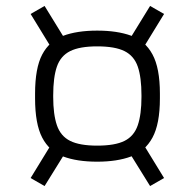

<svg xmlns="http://www.w3.org/2000/svg" viewBox="-20 -663 655 646"><path d="M456 -342Q456 -403 443.5 -439Q431 -475 399 -491Q367 -507 307 -507Q248 -507 216 -491Q184 -475 171.5 -439Q159 -403 159 -342V-337Q159 -278 171.5 -241.5Q184 -205 216 -189Q248 -173 307 -173Q367 -173 399 -189Q431 -205 443.5 -241.5Q456 -278 456 -337ZM98 -348Q98 -434 122 -479.5Q146 -525 192.5 -542.5Q239 -560 307 -560Q374 -560 421 -543Q468 -526 493 -480Q518 -434 518 -348V-332Q518 -246 493 -200Q468 -154 421 -136.5Q374 -119 307 -119Q239 -119 192.5 -136.5Q146 -154 122 -200Q98 -246 98 -332ZM485 -643 532 -616 464 -505 418 -534ZM130 -643 197 -534 151 -505 83 -616ZM485 -37 418 -145 464 -175 532 -64ZM130 -37 83 -64 151 -175 197 -145Z"/></svg>

Font: Matangi Medium
Style: Regular
Weight: 500
Designer: Prashant Pant
Foundry: The Graphic Ant
Version: Version 3.002